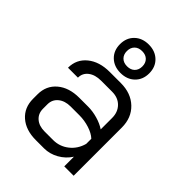

<svg xmlns="http://www.w3.org/2000/svg" viewBox="-214 -862 984 984"><g transform="rotate(45 278.0 -370.0)"><path d="M60 -132V-164Q60 -227 105 -265Q150 -303 224 -303H288Q321 -303 356 -293Q391 -283 416 -266V-349Q416 -391 390 -417.5Q364 -444 321 -444H241Q198 -444 172 -424Q146 -404 146 -371H74Q74 -432 120 -469.5Q166 -507 241 -507H321Q395 -507 440.5 -463.5Q486 -420 486 -349V0H418V-70Q395 -34 357.5 -13Q320 8 280 8H220Q147 8 103.5 -30Q60 -68 60 -132ZM282 -55Q329 -55 366 -84Q403 -113 416 -161V-198Q396 -217 360.5 -228.5Q325 -240 288 -240H224Q183 -240 157.5 -219Q132 -198 132 -164V-132Q132 -97 156 -76Q180 -55 220 -55ZM177 -645Q177 -691 206.5 -719.5Q236 -748 283 -748Q330 -748 359.5 -719.5Q389 -691 389 -645Q389 -599 359.5 -570.5Q330 -542 283 -542Q236 -542 206.5 -570.5Q177 -599 177 -645ZM339 -645Q339 -670 324 -685Q309 -700 283 -700Q257 -700 242 -685Q227 -670 227 -645Q227 -620 242 -605Q257 -590 283 -590Q309 -590 324 -605Q339 -620 339 -645Z"/></g></svg>

Font: Bai Jamjuree
Style: Regular
Weight: 400
Designer: Katatrad Aksorn Co.,Ltd.
Foundry: Cadson Demak Co.,Ltd.
Version: Version 1.000; ttfautohint (v1.6)